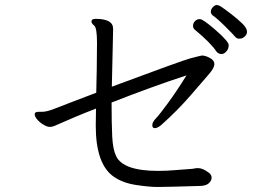

<svg xmlns="http://www.w3.org/2000/svg" viewBox="-20 -769 1040 764"><path d="M842 -563Q819 -598 755 -651Q748 -657 748 -666.5Q748 -676 755.5 -684.5Q763 -693 775.5 -693Q788 -693 839 -648.5Q890 -604 890 -589.5Q890 -575 881 -564.5Q872 -554 861 -554Q850 -554 842 -563ZM722 -469Q584 -424 424 -361Q424 -277 426.5 -226Q429 -175 442 -148Q470 -89 609 -89Q643 -89 676.5 -92Q710 -95 729 -96Q748 -97 753.5 -98.5Q759 -100 766 -100H769Q787 -100 812 -81Q822 -73 822 -61.5Q822 -50 810.5 -39.5Q799 -29 773 -29Q641 -25 607 -25Q573 -25 521 -33Q469 -41 434 -65Q361 -114 361 -269Q361 -283 361.5 -300.5Q362 -318 362 -337Q318 -320 280 -304L213 -275Q206 -272 197 -268Q188 -264 178 -264Q168 -264 153.5 -272.5Q139 -281 128.5 -293Q118 -305 118 -314.5Q118 -324 133 -324H146Q166 -324 196 -336Q226 -348 271 -365Q316 -382 363 -400Q364 -447 365 -493Q366 -539 366 -598.5Q366 -658 355 -667Q344 -676 344 -683Q344 -694 360 -694Q430 -694 430 -655V-648Q430 -642 429 -601.5Q428 -561 425 -424Q704 -528 738 -537Q772 -546 783 -548H785Q797 -548 815 -538.5Q833 -529 833 -514Q833 -499 811.5 -474Q790 -449 738 -389Q686 -329 621 -271Q606 -259 596 -259Q586 -259 586 -271Q586 -283 600 -297.5Q614 -312 648.5 -359Q683 -406 722 -469ZM946 -618Q940 -615 931 -615Q922 -615 915 -623.5Q908 -632 876.5 -663.5Q845 -695 826 -708Q819 -714 819 -723Q819 -732 827 -740.5Q835 -749 842.5 -749Q850 -749 862 -741Q874 -733 899.5 -713.5Q925 -694 944 -675.5Q963 -657 963 -642.5Q963 -628 946 -618Z"/></svg>

Font: LXGW Bright GB
Style: Regular
Weight: 400
Designer: Christian Thalmann (Catharsis Fonts)
Foundry: LXGW / Christian Thalmann (Catharsis Fonts) / Fontworks Inc.
Version: Version 5.510